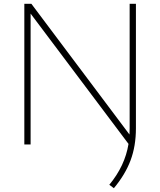

<svg xmlns="http://www.w3.org/2000/svg" viewBox="-20 -760 843 1010"><path d="M579 230 555 212Q637.5 112.5 656 -3L141 -688.5V0H108V-740H145L661 -52.5Q662 -67.5 662 -83V-740H695V-85Q695 8 667 83Q639 158 579 230Z"/></svg>

Font: Encode Sans Expanded Thin
Style: Regular
Weight: 100
Width: 7
Designer: Multiple Designers
Foundry: Impallari Type
Version: Version 3.000; ttfautohint (v1.8.3) -l 8 -r 50 -G 200 -x 14 